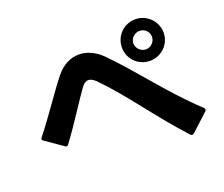

<svg xmlns="http://www.w3.org/2000/svg" viewBox="-116 -925 1232 1056"><g transform="rotate(-20 500.0 -397.5)"><path d="M764 -507C831 -507 886 -561 886 -628C886 -695 831 -750 764 -750C696 -750 642 -696 642 -628C642 -560 696 -507 764 -507ZM54 -306C54 -302 56 -299 61 -296L162 -226C165 -223 168 -222 171 -222C175 -222 179 -224 182 -229C257 -330 320 -434 369 -501C381 -516 393 -524 407 -524C420 -524 434 -516 449 -502C580 -369 682 -213 832 -50C835 -46 838 -45 842 -45C845 -45 848 -46 852 -49L953 -142C956 -145 958 -148 958 -152C958 -155 956 -159 953 -162C787 -317 675 -477 536 -616C498 -653 452 -674 406 -674C358 -674 310 -652 270 -602C215 -534 134 -410 58 -315C55 -312 54 -309 54 -306ZM709 -628C709 -658 735 -682 764 -682C794 -682 818 -658 818 -628C818 -599 793 -574 764 -574C735 -574 709 -599 709 -628Z"/></g></svg>

Font: LINE Seed JP_OTF Bold
Style: Regular
Weight: 700
Designer: LINE & Fontrix & Fontworks
Version: Version 1.009